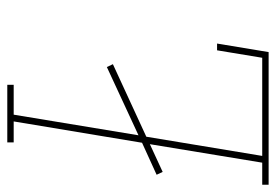

<svg xmlns="http://www.w3.org/2000/svg" viewBox="-138 -638 775 540"><g transform="rotate(-90 250.0 -367.5)"><path d="M1 0V-18H63L115 -334L37 -298L29 -315L119 -356L179 -717H120V-735H282V-717H198L140 -366L332 -455L340 -438L136 -344L82 -18H358L379 -145H398L374 0Z"/></g></svg>

Font: Iosevka Slab Thin
Style: Italic
Weight: 100
Italic angle: -9°
Monospace: yes
Designer: Belleve Invis
Foundry: Belleve Invis
Version: Version 11.1.1; ttfautohint (v1.8.3)